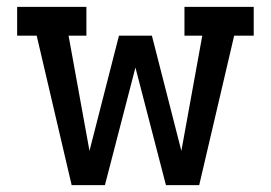

<svg xmlns="http://www.w3.org/2000/svg" viewBox="-20 -540 790 560"><path d="M189 0 87 -436H30V-520H232V-436H180L241 -100L327 -436H423L509 -100L570 -436H518V-520H720V-436H663L561 0H464L375 -343L286 0Z"/></svg>

Font: Iosevka Etoile Medium
Style: Regular
Weight: 500
Designer: Belleve Invis
Foundry: Belleve Invis
Version: Version 22.1.2; ttfautohint (v1.8.4)